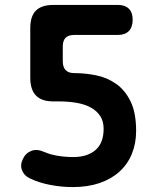

<svg xmlns="http://www.w3.org/2000/svg" viewBox="-20 -750 640 780"><path d="M533 -218Q533 -167 515.5 -124.5Q498 -82 464.5 -52Q431 -22 383.5 -6Q336 10 275 10Q230 10 183 1Q136 -8 100 -26Q77 -37 69 -59.5Q61 -82 74 -106Q84 -128 107 -137Q130 -146 159 -133Q184 -122 215 -117Q246 -112 278 -112Q335 -112 368 -140.5Q401 -169 401 -227Q401 -257 387.5 -278Q374 -299 350 -312.5Q326 -326 292.5 -332Q259 -338 219 -338H197Q149 -338 126 -362Q103 -386 103 -434V-636Q103 -684 126 -707Q149 -730 197 -730H459Q488 -730 503.5 -714.5Q519 -699 519 -670Q519 -640 503.5 -624Q488 -608 459 -608H282Q258 -608 246.5 -596.5Q235 -585 235 -561V-501Q235 -478 246.5 -465.5Q258 -453 282 -453Q326 -453 370.5 -444Q415 -435 451.5 -409.5Q488 -384 510.5 -338Q533 -292 533 -218Z"/></svg>

Font: Maple Mono
Style: Bold
Weight: 700
Monospace: yes
Designer: subframe7536
Version: Version 7.200